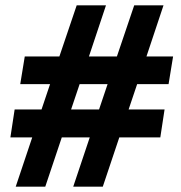

<svg xmlns="http://www.w3.org/2000/svg" viewBox="-20 -688 680 721"><path d="M352 -277 384 -372H279L247 -277ZM582 -172H428L366 13H255L317 -172H212L150 13H39L101 -172H19L35 -277H136L168 -372H56L73 -476H203L268 -668H378L314 -476H419L484 -668H594L530 -476H630L613 -372H495L463 -277H598Z"/></svg>

Font: Rambla
Style: Bold Italic
Weight: 700
Italic angle: -12°
Designer: Martin Sommaruga
Foundry: Martin Sommaruga
Version: Version 1.001